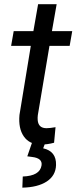

<svg xmlns="http://www.w3.org/2000/svg" viewBox="-20 -676 362 910"><path d="M32.7 0ZM248.5 -656.2 226.1 -528.3H322.3L310.1 -458.5H214.4L159.2 -129.9Q157.7 -117.2 158.7 -106.4Q162.1 -68.4 200.2 -68.4Q216.3 -68.4 243.2 -73.2L236.3 0.5Q204.6 9.3 171.9 9.3Q119.1 8.3 92.8 -29.5Q66.4 -67.4 72.3 -131.3L126 -458.5H32.7L44.9 -528.3H138.2L160.6 -656.2ZM194.8 0 184.6 26.9Q247.6 41 245.6 106.4Q244.1 156.2 201.7 184.1Q159.2 211.9 85.9 213.4L87.9 160.6Q168.9 157.7 176.8 108.4Q182.6 73.7 131.8 67.9L109.4 64.9L131.8 0Z"/></svg>

Font: Roboto
Style: Italic
Weight: 400
Italic angle: -12°
Designer: Google
Version: Version 2.134; 2016; ttfautohint (v1.6)